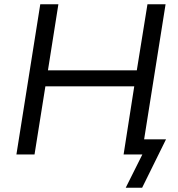

<svg xmlns="http://www.w3.org/2000/svg" viewBox="-20 -725 837 901"><path d="M570 156 648 0H563L574 -71H759L647 156ZM57 0 169 -705H254L205 -395H622L672 -705H757L645 0H560L610 -320H193L142 0Z"/></svg>

Font: Nunito Sans 10pt
Style: Italic
Weight: 400
Italic angle: -9°
Designer: Vernon Adams
Foundry: Vernon Adams
Version: Version 3.101;gftools[0.9.27]